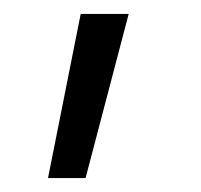

<svg xmlns="http://www.w3.org/2000/svg" viewBox="-20 -121 289 276"><path d="M103 135H49L96 -101H165Z"/></svg>

Font: BLUETTI 2.0 Extralight
Style: Roman
Weight: 200
Designer: Stijn de Vries
Foundry: tokotype
Version: Version 2.005;October 31, 2023;FontCreator 14.0.0.2814 64-bi